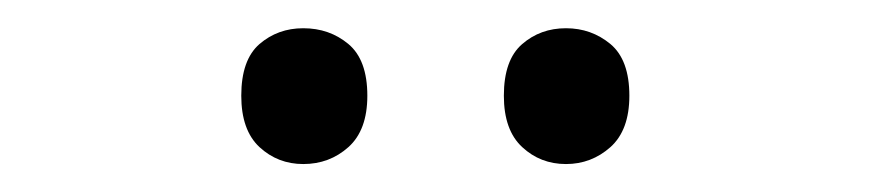

<svg xmlns="http://www.w3.org/2000/svg" viewBox="-20 -748 617 136"><path d="M150.9 -680.2Q150.9 -705.6 163.8 -716.8Q176.8 -728 194.8 -728Q213.4 -728 226.8 -716.8Q240.2 -705.6 240.2 -680.2Q240.2 -655.8 226.8 -643.8Q213.4 -631.8 194.8 -631.8Q176.8 -631.8 163.8 -643.8Q150.9 -655.8 150.9 -680.2ZM336.9 -680.2Q336.9 -705.6 349.9 -716.8Q362.8 -728 380.9 -728Q398.9 -728 412.4 -716.8Q425.8 -705.6 425.8 -680.2Q425.8 -655.8 412.4 -643.8Q398.9 -631.8 380.9 -631.8Q362.8 -631.8 349.9 -643.8Q336.9 -655.8 336.9 -680.2Z"/></svg>

Font: Samim FD
Style: FD
Weight: 400
Foundry: DejaVu fonts team - Redesigned by Saber Rastikerdar
Version: Version 4.0.5